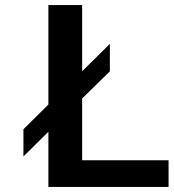

<svg xmlns="http://www.w3.org/2000/svg" viewBox="-20 -742 689 762"><path d="M416 -459V-568L306 -459V-351ZM649 0V-106H306V-722H172V-327L73 -229V-121L172 -219V0Z"/></svg>

Font: Perun SemiBold
Style: Regular
Weight: 600
Foundry: Copyright (c) Stefan Peev, Context Ltd, 2016
Version: Version 1.089